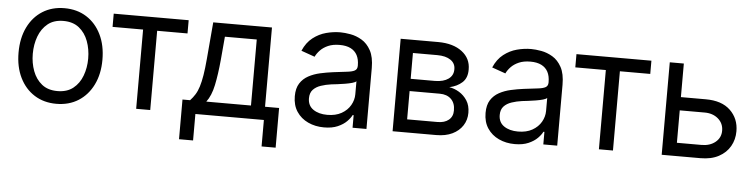

<svg xmlns="http://www.w3.org/2000/svg" viewBox="-44 -763 4436 1129"><g transform="rotate(5 2173.5 -198.5)"><path d="M297.9 11.7Q224.1 11.7 168.5 -23.4Q112.8 -58.6 81.8 -122.1Q50.8 -185.5 50.8 -269.5Q50.8 -355 81.8 -418.7Q112.8 -482.4 168.5 -517.6Q224.1 -552.7 297.9 -552.7Q372.1 -552.7 427.7 -517.6Q483.4 -482.4 514.6 -418.7Q545.9 -355 545.9 -269.5Q545.9 -185.5 514.6 -122.1Q483.4 -58.6 427.7 -23.4Q372.1 11.7 297.9 11.7ZM297.9 -63.5Q354.5 -63.5 390.6 -92.3Q426.8 -121.1 444.3 -168.2Q461.9 -215.3 461.9 -269.5Q461.9 -324.7 444.3 -372.1Q426.8 -419.4 390.6 -448.5Q354.5 -477.5 297.9 -477.5Q241.7 -477.5 205.8 -448.5Q169.9 -419.4 152.3 -372.1Q134.8 -324.7 134.8 -269.5Q134.8 -215.3 152.3 -168.2Q169.9 -121.1 205.8 -92.3Q241.7 -63.5 297.9 -63.5Z M768.6 0V-467.8H588.4V-545.9H1030.8V-467.8H851.6V0Z M1035.2 156.2V-78.1H1080.1Q1096.7 -95.7 1109.1 -115.7Q1121.6 -135.7 1130.4 -163.8Q1139.2 -191.9 1145.8 -231.9Q1152.3 -272 1157.2 -329.1L1175.8 -545.9H1522.5V-78.1H1605.5V156.2H1522.5V0H1118.2V156.2ZM1175.8 -78.1H1439.5V-467.8H1251.5L1239.3 -329.1Q1231.4 -243.7 1218 -179.7Q1204.6 -115.7 1175.8 -78.1Z M1877.9 12.7Q1826.2 12.7 1783.7 -7.1Q1741.2 -26.9 1716.3 -64.5Q1691.4 -102.1 1691.4 -155.3Q1691.4 -202.1 1710 -231.2Q1728.5 -260.3 1759.5 -277.1Q1790.5 -293.9 1827.9 -302.2Q1865.2 -310.5 1903.3 -315.4Q1953.1 -321.8 1984.4 -325.2Q2015.6 -328.6 2030.3 -336.9Q2044.9 -345.2 2044.9 -365.2V-368.2Q2044.9 -403.3 2032 -428Q2019 -452.6 1993.2 -465.6Q1967.3 -478.5 1928.7 -478.5Q1888.7 -478.5 1860.6 -466.3Q1832.5 -454.1 1814.5 -435.3Q1796.4 -416.5 1787.1 -396.5L1707 -424.8Q1728.5 -474.6 1764.4 -502.4Q1800.3 -530.3 1842.5 -541.5Q1884.8 -552.7 1925.8 -552.7Q1952.1 -552.7 1986.3 -546.6Q2020.5 -540.5 2053 -521.2Q2085.4 -502 2106.7 -463.1Q2127.9 -424.3 2127.9 -359.4V0H2045.9V-74.2H2040Q2031.7 -56.6 2011.7 -36.4Q1991.7 -16.1 1958.7 -1.7Q1925.8 12.7 1877.9 12.7ZM1890.6 -62.5Q1940.4 -62.5 1974.9 -82Q2009.3 -101.6 2027.1 -132.6Q2044.9 -163.6 2044.9 -197.3V-274.4Q2039.6 -268.1 2021.5 -262.9Q2003.4 -257.8 1980 -253.9Q1956.5 -250 1934.6 -247.3Q1912.6 -244.6 1899.4 -243.2Q1866.7 -238.8 1838.4 -229.2Q1810.1 -219.7 1792.7 -201.2Q1775.4 -182.6 1775.4 -150.4Q1775.4 -106.9 1807.9 -84.7Q1840.3 -62.5 1890.6 -62.5Z M2282.2 0V-545.9H2504.9Q2592.8 -545.4 2644.8 -505.6Q2696.8 -465.8 2696.3 -400.4Q2696.8 -350.6 2667.2 -323.7Q2637.7 -296.9 2591.8 -287.1Q2621.6 -282.7 2650.1 -265.6Q2678.7 -248.5 2697.8 -219Q2716.8 -189.5 2716.8 -146.5Q2716.8 -104.5 2695.3 -71.3Q2673.8 -38.1 2634.3 -19Q2594.7 0 2539.1 0ZM2361.3 -77.1H2539.1Q2582 -76.7 2606.7 -97.2Q2631.3 -117.7 2630.9 -153.3Q2631.3 -195.8 2606.7 -220Q2582 -244.1 2539.1 -244.1H2361.3ZM2361.3 -316.4H2504.9Q2555.2 -316.9 2584 -337.6Q2612.8 -358.4 2612.3 -394.5Q2612.8 -429.2 2584 -449Q2555.2 -468.8 2504.9 -468.8H2361.3Z M3003.9 12.7Q2952.1 12.7 2909.7 -7.1Q2867.2 -26.9 2842.3 -64.5Q2817.4 -102.1 2817.4 -155.3Q2817.4 -202.1 2835.9 -231.2Q2854.5 -260.3 2885.5 -277.1Q2916.5 -293.9 2953.9 -302.2Q2991.2 -310.5 3029.3 -315.4Q3079.1 -321.8 3110.4 -325.2Q3141.6 -328.6 3156.2 -336.9Q3170.9 -345.2 3170.9 -365.2V-368.2Q3170.9 -403.3 3158 -428Q3145 -452.6 3119.1 -465.6Q3093.3 -478.5 3054.7 -478.5Q3014.6 -478.5 2986.6 -466.3Q2958.5 -454.1 2940.4 -435.3Q2922.4 -416.5 2913.1 -396.5L2833 -424.8Q2854.5 -474.6 2890.4 -502.4Q2926.3 -530.3 2968.5 -541.5Q3010.7 -552.7 3051.8 -552.7Q3078.1 -552.7 3112.3 -546.6Q3146.5 -540.5 3179 -521.2Q3211.4 -502 3232.7 -463.1Q3253.9 -424.3 3253.9 -359.4V0H3171.9V-74.2H3166Q3157.7 -56.6 3137.7 -36.4Q3117.7 -16.1 3084.7 -1.7Q3051.8 12.7 3003.9 12.7ZM3016.6 -62.5Q3066.4 -62.5 3100.8 -82Q3135.3 -101.6 3153.1 -132.6Q3170.9 -163.6 3170.9 -197.3V-274.4Q3165.5 -268.1 3147.5 -262.9Q3129.4 -257.8 3106 -253.9Q3082.5 -250 3060.5 -247.3Q3038.6 -244.6 3025.4 -243.2Q2992.7 -238.8 2964.4 -229.2Q2936 -219.7 2918.7 -201.2Q2901.4 -182.6 2901.4 -150.4Q2901.4 -106.9 2933.8 -84.7Q2966.3 -62.5 3016.6 -62.5Z M3500 0V-467.8H3319.8V-545.9H3762.2V-467.8H3583V0Z M3942.9 -347.7H4099.1Q4194.8 -348.1 4245.6 -299.3Q4296.4 -250.5 4296.4 -175.8Q4296.4 -127 4273.7 -87.2Q4251 -47.4 4207 -23.7Q4163.1 0 4099.1 0H3870.6V-545.9H3953.6V-78.1H4099.1Q4148.4 -78.1 4180.4 -104.2Q4212.4 -130.4 4212.4 -171.9Q4212.4 -215.3 4180.4 -242.7Q4148.4 -270 4099.1 -269.5H3942.9Z"/></g></svg>

Font: Inter
Style: Regular
Weight: 400
Designer: Rasmus Andersson
Foundry: rsms
Version: Version 4.000;git-8c9346024